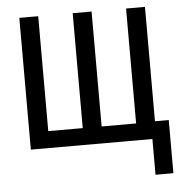

<svg xmlns="http://www.w3.org/2000/svg" viewBox="-49 -563 698 749"><g transform="rotate(-5 300.0 -188.0)"><path d="M530 140H600V-68H546V-516H472V-66H337V-516H263V-66H128V-516H54V0H530Z"/></g></svg>

Font: IBM Mono
Style: Regular
Weight: 400
Monospace: yes
Designer: Mike Abbink, Paul van der Laan, Pieter van Rosmalen
Foundry: Bold Monday
Version: Version 2.3